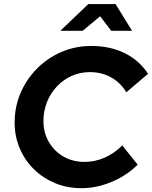

<svg xmlns="http://www.w3.org/2000/svg" viewBox="-20 -940 769 971"><path d="M391.7 11.7Q320 11.7 258.8 -13.6Q197.6 -39 151.5 -84.2Q105.4 -129.4 79.7 -189.9Q54 -250.4 54 -320.4Q54 -400.4 84.3 -470.6Q114.7 -540.7 167.9 -594Q221.1 -647.3 291.3 -677.4Q361.6 -707.6 441.7 -707.6Q536.6 -707.6 610.4 -671.3Q684.2 -635 728.7 -566.8L618.8 -473.3Q588.8 -522.9 541.3 -549.1Q493.8 -575.3 434.1 -575.3Q385.4 -575.3 342.7 -556.2Q300 -537.1 267.8 -502.9Q235.6 -468.7 217.6 -423.7Q199.7 -378.7 199.7 -327.7Q199.7 -269.2 226.9 -222.2Q254.1 -175.2 301.1 -148.2Q348.2 -121.2 408.2 -121.2Q460.1 -121.2 508.9 -142.6Q557.7 -163.9 598.4 -204.5L676.3 -107.2Q620.7 -51.9 544.5 -20.1Q468.3 11.7 391.7 11.7ZM285.2 -784.3 426.8 -919.6H564.5L647.6 -784.3H542.4L486.3 -857.8L398 -784.3Z"/></svg>

Font: Red Hat Display
Style: Italic
Weight: 300
Italic angle: -12°
Designer: Pentagram, MCKL
Foundry: Pentagram, MCKL
Version: Version 1.023